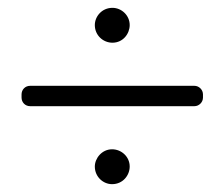

<svg xmlns="http://www.w3.org/2000/svg" viewBox="-20 -591 572 490"><path d="M498 -342V-350C498 -362 488 -372 476 -372H57C44 -372 35 -362 35 -350V-342C35 -330 44 -320 57 -320H476C488 -320 498 -330 498 -342ZM267 -482C294 -482 311 -505 311 -527C311 -552 290 -571 267 -571C240 -571 222 -549 222 -527C222 -501 243 -482 267 -482ZM266 -121C294 -121 311 -144 311 -166C311 -191 290 -210 266 -210C240 -210 222 -187 222 -166C222 -140 243 -121 266 -121Z"/></svg>

Font: DIN Rundschrift
Style: Eng
Weight: 400
Width: 3
Version: Version 1.027